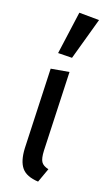

<svg xmlns="http://www.w3.org/2000/svg" viewBox="-92 -856 497 911"><g transform="rotate(10 156.0 -400.5)"><path d="M216.8 -526.9 162.1 -138.2Q157.2 -100.1 164.6 -83Q171.9 -65.9 198.2 -55.2L160.2 11.2Q102.1 -2 82.5 -36.4Q63 -70.8 70.8 -133.8L126 -526.9ZM312 -793.9 216.8 -595.2 147.9 -606 213.9 -812Z"/></g></svg>

Font: FiraSans-Italic
Style: Italic
Weight: 400
Italic angle: -8°
Designer: Carrois Corporate & Edenspiekermann AG
Foundry: Carrois Corporate GbR & Edenspiekermann AG
Version: Version 3.106;PS 003.106;hotconv 1.0.70;makeotf.lib2.5.58329